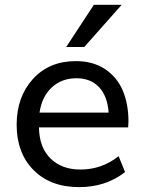

<svg xmlns="http://www.w3.org/2000/svg" viewBox="-20 -768 609 799"><path d="M144.5 -299.3H432.1Q427.2 -368.2 392.1 -405.3Q356.9 -442.4 298.3 -442.4Q236.8 -442.4 195.6 -404.3Q154.3 -366.2 144.5 -299.3ZM309.6 10.7Q189.9 10.7 119.6 -60.3Q49.3 -131.3 49.3 -249Q49.3 -364.7 116.9 -439.2Q184.6 -513.7 295.9 -513.7Q366.2 -513.7 416.3 -481Q466.3 -448.2 490.5 -392.1Q514.6 -335.9 514.6 -261.7Q514.6 -252.4 513.2 -237.8H142.1Q143.6 -153.8 190.4 -108.2Q237.3 -62.5 314.5 -62.5Q404.3 -62.5 473.6 -118.2L500.5 -51.8Q419.9 10.7 309.6 10.7ZM255.4 -572.3 370.6 -748H486.3L330.6 -572.3Z"/></svg>

Font: Muli
Style: Regular
Weight: 400
Designer: Vernon Adams
Foundry: newtypography
Version: Version 2; ttfautohint (v1.00rc1.6-4cba) -l 8 -r 50 -G 200 -